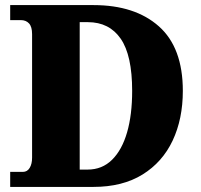

<svg xmlns="http://www.w3.org/2000/svg" viewBox="-20 -734 788 754"><path d="M20 0V-59H70Q87 -59 96.5 -74.5Q106 -90 106 -115V-600Q106 -629 94 -642Q82 -655 62 -655H20V-714H347Q510 -714 604 -630.5Q698 -547 698 -377Q698 -267 658 -182Q618 -97 539.5 -48.5Q461 0 347 0ZM324 -68Q381 -68 420 -106.5Q459 -145 479 -214Q499 -283 499 -377Q499 -517 454 -582Q409 -647 325 -647H293V-68Z"/></svg>

Font: Noto Serif Myanmar SemiCondensed Black
Style: Regular
Weight: 900
Width: 4
Designer: Ben Mitchell and the Monotype Design Team
Foundry: Monotype Imaging Inc.
Version: Version 2.106; ttfautohint (v1.8.4.7-5d5b)